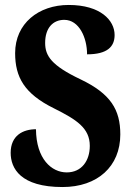

<svg xmlns="http://www.w3.org/2000/svg" viewBox="-20 -744 531 774"><path d="M232 10C373 10 465 -73 465 -202C465 -302 426 -366 305 -424C187 -480 162 -519 162 -571C162 -632 194 -664 239 -664C299 -664 331 -592 331 -525C413 -525 442 -556 442 -603C442 -662 385 -724 257 -724C135 -724 41 -649 41 -530C41 -433 78 -366 198 -307C288 -262 342 -228 342 -156C342 -96 309 -49 249 -49C188 -49 126 -103 125 -223C73 -223 23 -198 23 -128C23 -65 63 10 232 10Z"/></svg>

Font: Noto Serif Lao ExtraCondensed ExtraBold
Style: Regular
Weight: 800
Width: 2
Designer: Monotype Design Team
Foundry: Monotype Imaging Inc.
Version: Version 2.003